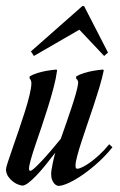

<svg xmlns="http://www.w3.org/2000/svg" viewBox="-75 -606 398 635"><path d="M106 -94.2Q106 -94.7 106.4 -96.2Q106.9 -97.2 107.9 -101.1Q92.8 -81.5 77.1 -62Q61.5 -42.5 46.9 -27.1Q32.2 -11.7 19.8 -2Q7.3 7.8 -1 7.8Q-4.4 7.8 -13.2 4.9Q-22 2 -31 -4.6Q-40 -11.2 -47.4 -21.5Q-54.7 -31.7 -55.2 -45.9Q-55.2 -50.8 -49.1 -69.8Q-43 -88.9 -33.4 -116Q-23.9 -143.1 -13.2 -174.6Q-2.4 -206.1 7.1 -236.1Q16.6 -266.1 22.7 -291.5Q28.8 -316.9 28.8 -331.1Q28.8 -335 27.8 -337.9Q26.9 -340.8 25.9 -342.8Q24.4 -344.7 22.9 -346.2V-353Q33.7 -359.9 48.8 -364.5Q64 -369.1 78.1 -371.6Q94.2 -374.5 111.8 -376L113.8 -373Q110.4 -347.2 102.1 -315.7Q93.8 -284.2 83.5 -251.2Q73.2 -218.3 62.3 -186Q51.3 -153.8 42 -126.5Q32.7 -99.1 26.9 -78.4Q21 -57.6 21 -47.9Q21 -41 24.9 -41Q28.3 -41 35.2 -46.6Q42 -52.2 51 -61.3Q60.1 -70.3 70.3 -81.5Q80.6 -92.8 90.8 -104.7Q101.1 -116.7 110.1 -127.7Q119.1 -138.7 126 -147Q133.8 -168.9 143.1 -195.8Q152.3 -222.7 160.9 -248Q169.4 -273.4 175.5 -294.9Q181.6 -316.4 183.1 -328.1Q184.1 -333.5 183.1 -336.7Q182.1 -339.8 180.7 -342.3Q178.7 -344.7 176.8 -346.2V-353Q188 -359.9 203.1 -364.5Q218.3 -369.1 232.4 -371.6Q248.5 -374.5 266.1 -376L268.1 -373Q262.7 -347.2 253.7 -316.9Q244.6 -286.6 234.1 -255.1Q223.6 -223.6 213.1 -193.1Q202.6 -162.6 194.1 -136.2Q185.5 -109.9 180.2 -89.6Q174.8 -69.3 174.8 -59.1Q174.8 -52.7 176 -50.3Q177.2 -47.9 182.1 -47.9Q187 -48.3 198 -53.5Q209 -58.6 223.1 -68.8Q237.3 -79.1 253.7 -94Q270 -108.9 286.1 -128.9L296.9 -119.1Q276.4 -93.3 251 -70.1Q225.6 -46.9 200.4 -29.3Q175.3 -11.7 153.3 -1.5Q131.3 8.8 118.2 8.8Q115.7 8.8 111.8 6.8Q107.9 4.9 104 0.5Q100.1 -3.9 97.2 -11.5Q94.2 -19 94.2 -30.8Q94.2 -36.6 95.7 -45.9Q97.2 -55.2 99.1 -64.7Q101.1 -74.2 103 -82.3Q105 -90.3 106 -94.2ZM203.1 -585.9 282.2 -432.1 269.5 -420.9 187.5 -507.8 37.1 -420.9 27.3 -436 197.3 -585.9Z"/></svg>

Font: Romanesco
Style: Regular
Weight: 400
Designer: Astigmatic (AOETI)
Foundry: Astigmatic (AOETI)
Version: Version 1.000